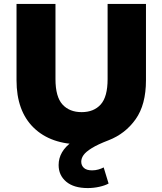

<svg xmlns="http://www.w3.org/2000/svg" viewBox="-20 -720 826 976"><path d="M527 -700H722V-312Q722 -188 669.5 -114Q617 -40 532 -7Q477 14 446.5 33Q416 52 404.5 68.5Q393 85 393 102Q393 121 406.5 133.5Q420 146 448 146Q465 146 480.5 141.5Q496 137 507 131L532 213Q514 223 485 229.5Q456 236 426 236Q355 236 316.5 203.5Q278 171 278 119Q278 84 295.5 54Q313 24 349 -1.5Q385 -27 438 -45L441 12Q429 13 417 13.5Q405 14 393 14Q238 14 151 -71Q64 -156 64 -312V-700H262V-318Q262 -228 297.5 -189Q333 -150 395 -150Q457 -150 492 -189Q527 -228 527 -318Z"/></svg>

Font: MOST Montserrat ExtraBold
Style: Regular
Weight: 800
Designer: Julieta Ulanovsky
Foundry: Julieta Ulanovsky
Version: Version 8.000;March 11, 2024;FontCreator 15.0.0.2926 64-bit